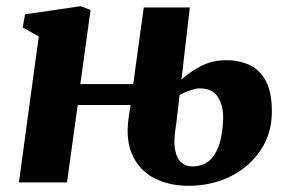

<svg xmlns="http://www.w3.org/2000/svg" viewBox="-20 -588 934 619"><path d="M565 -331Q588.5 -354 626 -374Q663.5 -394 710.5 -394Q748.5 -394 781.8 -379.8Q815 -365.5 835.8 -329.5Q856.5 -293.5 856.5 -227.5Q856.5 -159 821 -105Q785.5 -51 724.5 -20Q663.5 11 586.5 11Q525.5 11 476.2 -14.2Q427 -39.5 404.2 -94.2Q381.5 -149 399.5 -237L401 -249.5H230.5L196 0H41L105 -470.5L53 -499.5L61 -542L240.5 -568L272 -556L239 -317H409.5L443.5 -564H592ZM624 -303Q612.5 -303 595 -297.5Q577.5 -292 559 -281.5Q556 -258 553.5 -234.5Q551 -211 548 -187.5Q538.5 -133 544.8 -103.5Q551 -74 566.2 -62.8Q581.5 -51.5 598.5 -51.5Q639.5 -51.5 661.2 -76.2Q683 -101 691.2 -138.2Q699.5 -175.5 699.5 -212Q699.5 -247.5 682.5 -275.2Q665.5 -303 624 -303Z"/></svg>

Font: Merriweather Black
Style: Italic
Weight: 900
Italic angle: -7.8°
Designer: Eben Sorkin
Foundry: Eben Sorkin
Version: Version 2.200;gftools[0.9.31]